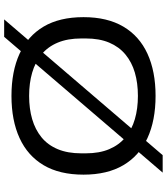

<svg xmlns="http://www.w3.org/2000/svg" viewBox="42 -816 821 946"><g transform="rotate(-90 453.0 -343.5)"><path d="M453 12Q332 12 245 -28Q158 -68 111.5 -147Q65 -226 65 -343Q65 -461 111.5 -539.5Q158 -618 245 -658Q332 -698 453 -698Q574 -698 661 -658Q748 -618 794.5 -539.5Q841 -461 841 -343Q841 -226 794.5 -147Q748 -68 661 -28Q574 12 453 12ZM453 -75Q516 -75 567.5 -90Q619 -105 657 -136.5Q695 -168 715.5 -216.5Q736 -265 736 -332V-354Q736 -421 715.5 -470Q695 -519 657 -550Q619 -581 567.5 -596Q516 -611 453 -611Q390 -611 338.5 -596Q287 -581 249 -550Q211 -519 190.5 -470Q170 -421 170 -354V-332Q170 -265 190.5 -216.5Q211 -168 249 -136.5Q287 -105 338.5 -90Q390 -75 453 -75ZM75 47 744 -734H830L161 47Z"/></g></svg>

Font: Archivo SemiExpanded
Style: Regular
Weight: 400
Width: 6
Designer: Hector Gatti
Foundry: Omnibus-Type
Version: Version 2.001